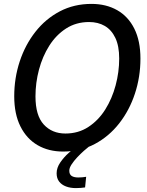

<svg xmlns="http://www.w3.org/2000/svg" viewBox="-20 -767 752 985"><path d="M422 140 416.5 194.5Q407 196 394.2 197Q381.5 198 369.5 198Q341 198 318.5 189.5Q296 181 283.2 164.2Q270.5 147.5 270.5 122Q270.5 94 289 66.8Q307.5 39.5 333.2 16.8Q359 -6 381.5 -21H443.5Q429.5 -10 411 6.2Q392.5 22.5 375.5 40.8Q358.5 59 347 76.8Q335.5 94.5 335.5 108.5Q335.5 128 347.8 135.8Q360 143.5 382 143.5Q392 143.5 402.8 142.5Q413.5 141.5 422 140ZM304 10.5Q229.5 10.5 173 -22.2Q116.5 -55 84.8 -118.5Q53 -182 53 -273Q53 -366.5 81.2 -452Q109.5 -537.5 161.8 -604Q214 -670.5 287 -708.8Q360 -747 449.5 -747Q524.5 -747 581.2 -714.8Q638 -682.5 669.2 -619.8Q700.5 -557 700.5 -466.5Q700.5 -372.5 672.2 -286.8Q644 -201 591.5 -134Q539 -67 466.2 -28.2Q393.5 10.5 304 10.5ZM315.5 -82Q382 -82 433.5 -115.8Q485 -149.5 520 -205.2Q555 -261 573.2 -329.2Q591.5 -397.5 591.5 -466.5Q591.5 -531 571.8 -572.5Q552 -614 517.5 -634Q483 -654 437 -654Q370.5 -654 319 -620.8Q267.5 -587.5 232.8 -532.5Q198 -477.5 180 -409.8Q162 -342 162 -272.5Q162 -174.5 204.5 -128.2Q247 -82 315.5 -82Z"/></svg>

Font: Epilogue Medium
Style: Italic
Weight: 500
Italic angle: -12°
Designer: Tyler Finck
Foundry: Etcetera Type Co
Version: Version 2.112